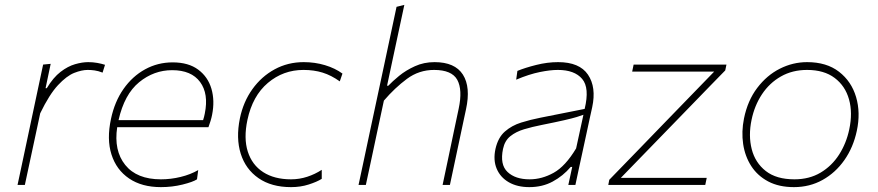

<svg xmlns="http://www.w3.org/2000/svg" viewBox="-20 -759 3604 788"><path d="M52 0Q64 -56.5 75 -108Q86 -159.5 99 -221L109.5 -270.5Q129 -364 157 -494L188 -497L167 -397H172Q198.5 -441 228.5 -464Q258.5 -487 288 -495.5Q317.5 -504 342 -504Q361 -504 379.2 -500.8Q397.5 -497.5 411 -493L401 -461Q383 -468 368.2 -470Q353.5 -472 340 -472Q315.5 -472 284.5 -459.8Q253.5 -447.5 218 -409.5Q182.5 -371.5 145 -294L129.5 -221.5Q116.5 -160.5 105.2 -108.2Q94 -56 82 0Z M640.5 9Q562 9 509.8 -26.5Q457.5 -62 437.5 -125Q417.5 -188 435.5 -271Q450.5 -342 487 -394Q523.5 -446 575.5 -474.5Q627.5 -503 688.5 -503Q753.5 -503 793.5 -473.2Q833.5 -443.5 847.8 -394.5Q862 -345.5 850.5 -288Q848.5 -277 844 -262.2Q839.5 -247.5 835.5 -237H461Q446.5 -141 494 -82Q541.5 -23 640.5 -23Q681 -23 721.2 -32.8Q761.5 -42.5 793.5 -61L788.5 -23Q771.5 -12 729 -1.5Q686.5 9 640.5 9ZM686.5 -471Q611.5 -471 551 -421.5Q490.5 -372 466.5 -266H813.5Q818 -279.5 820.5 -293Q837 -374 801.2 -422.5Q765.5 -471 686.5 -471Z M1174.5 9Q1094 9 1041 -27.8Q988 -64.5 968 -128.2Q948 -192 964.5 -273Q978.5 -341 1015.8 -393Q1053 -445 1107.2 -474.5Q1161.5 -504 1226.5 -504Q1272.5 -504 1314 -491.5Q1355.5 -479 1385.5 -457L1374.5 -425Q1339.5 -450 1304 -461Q1268.5 -472 1225.5 -472Q1142.5 -472 1079.5 -418.8Q1016.5 -365.5 995.5 -267Q979.5 -191.5 997 -136.8Q1014.5 -82 1060.2 -52.5Q1106 -23 1174.5 -23Q1208.5 -23 1240.8 -33.5Q1273 -44 1300.5 -62V-25Q1280.5 -12.5 1247 -1.8Q1213.5 9 1174.5 9Z M1451.5 0Q1463.5 -56.5 1474.8 -108.8Q1486 -161 1498.5 -220.5L1557 -494Q1570.5 -557.5 1583.2 -617Q1596 -676.5 1607.5 -731L1639.5 -739Q1614 -619.5 1587 -494L1568.5 -407H1573.5Q1590.5 -425 1618.2 -447.8Q1646 -470.5 1682.8 -487.2Q1719.5 -504 1763.5 -504Q1847 -504 1879.8 -452.8Q1912.5 -401.5 1892.5 -310Q1888 -289.5 1883.8 -269.5Q1879.5 -249.5 1873.5 -221Q1860.5 -159.5 1849.5 -108Q1838.5 -56.5 1826.5 0H1796.5Q1808.5 -57 1819.5 -108.8Q1830.5 -160.5 1843 -221L1862.5 -313Q1879 -390.5 1856.8 -431.2Q1834.5 -472 1761.5 -472Q1699.5 -472 1650 -435.2Q1600.5 -398.5 1555.5 -346L1528.5 -220Q1516 -160.5 1504.8 -108.5Q1493.5 -56.5 1481.5 0Z M2152.5 9Q2103 9 2068.2 -11Q2033.5 -31 2018.5 -66.5Q2003.5 -102 2013.5 -148Q2024 -194.5 2052.2 -219.2Q2080.5 -244 2119 -256Q2157.5 -268 2198.5 -276L2379.5 -312Q2400.5 -398.5 2369.2 -435.2Q2338 -472 2269.5 -472Q2238 -472 2195 -463.2Q2152 -454.5 2098.5 -432L2103.5 -468Q2135 -481 2180.8 -492.5Q2226.5 -504 2270.5 -504Q2358.5 -504 2393.2 -452.5Q2428 -401 2410.5 -319Q2406 -298 2400 -271.5Q2394 -245 2387 -211L2371 -137Q2364.5 -107 2357.2 -73.5Q2350 -40 2341.5 0H2312.5L2328.5 -74H2322.5Q2290.5 -36.5 2248.2 -13.8Q2206 9 2152.5 9ZM2153.5 -23Q2204 -23 2252.2 -49.8Q2300.5 -76.5 2344.5 -150L2374.5 -288Q2364 -284 2347 -278.8Q2330 -273.5 2296.2 -265.8Q2262.5 -258 2202.5 -246Q2164.5 -238.5 2131 -228.5Q2097.5 -218.5 2074.5 -200Q2051.5 -181.5 2044.5 -148Q2031 -83.5 2063 -53.2Q2095 -23 2153.5 -23Z M2476.5 0 2480.5 -21Q2540 -82 2596.5 -140.5Q2653 -199 2701.5 -249L2911 -465H2574.5L2580.5 -494H2961.5L2956.5 -470Q2930.5 -443.5 2894.8 -406.8Q2859 -370 2820.5 -330.2Q2782 -290.5 2747.5 -255L2528 -29H2880.5L2874.5 0Z M3238.5 9Q3177 9 3133 -14.2Q3089 -37.5 3063.2 -77.5Q3037.5 -117.5 3030 -168Q3022.5 -218.5 3033.5 -273Q3048.5 -346.5 3087.8 -398.2Q3127 -450 3180.5 -477Q3234 -504 3292.5 -504Q3372.5 -504 3423.5 -464.5Q3474.5 -425 3493.5 -360.8Q3512.5 -296.5 3496.5 -222Q3482 -154 3445.5 -102Q3409 -50 3356 -20.5Q3303 9 3238.5 9ZM3240.5 -23Q3301.5 -23 3347.8 -50.5Q3394 -78 3423.8 -124.5Q3453.5 -171 3465.5 -228Q3480 -296 3464.5 -351.2Q3449 -406.5 3405.5 -439.2Q3362 -472 3292.5 -472Q3232 -472 3185 -445.2Q3138 -418.5 3107.2 -372Q3076.5 -325.5 3064.5 -267Q3051 -202.5 3065.2 -146.8Q3079.5 -91 3123 -57Q3166.5 -23 3240.5 -23Z"/></svg>

Font: Commissioner Thin
Style: Italic
Weight: 100
Italic angle: -12°
Designer: Kostas Bartsokas
Foundry: Kostas Bartsokas
Version: Version 1.000; ttfautohint (v1.8.3)